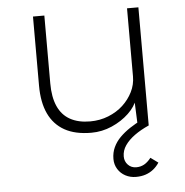

<svg xmlns="http://www.w3.org/2000/svg" viewBox="-53 -571 813 842"><g transform="rotate(-5 354.0 -150.0)"><path d="M334 10Q263 10 216.5 -16Q170 -42 146.5 -92Q123 -142 123 -216V-520H173V-221Q173 -161 191 -120.5Q209 -80 245 -60Q281 -40 333 -40Q376 -40 413.5 -55Q451 -70 478 -95Q505 -120 521 -152Q537 -184 537 -220V-520H587V0H539L534 -121H541Q531 -88 499.5 -58Q468 -28 424.5 -9Q381 10 334 10ZM512 220Q487 220 466 209Q445 198 432.5 178Q420 158 420 133Q420 105 431 81.5Q442 58 461 39Q480 20 505.5 3Q531 -14 561 -28L587 0Q551 16 524 35.5Q497 55 481.5 77.5Q466 100 466 126Q466 148 480.5 163Q495 178 517 178Q536 178 551.5 169.5Q567 161 582 142L615 166Q604 183 589 195Q574 207 555 213.5Q536 220 512 220Z"/></g></svg>

Font: Lexend Exa ExtraLight
Style: Regular
Weight: 250
Designer: Bonnie Shaver-Troup, Thomas Jockin
Foundry: Lexend
Version: Version 1.007